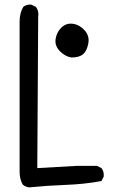

<svg xmlns="http://www.w3.org/2000/svg" viewBox="-20 -813 540 827"><path d="M105.5 -5.9Q89.8 -7.8 78.1 -17.6Q64.5 -41 64.5 -72.8Q64.5 -104.5 64.5 -720.7Q64.5 -755.9 80.1 -783.2Q93.8 -794.9 115.2 -793L134.8 -783.2Q148.4 -765.6 144.5 -740.2L140.6 -88.9L311.5 -98.6H397.5L417 -88.9Q428.7 -74.2 426.8 -52.7L417 -33.2Q342.8 -19.5 263.2 -16.6Q183.6 -13.7 105.5 -5.9ZM288.1 -565.4Q260.7 -569.3 237.8 -592.8Q214.8 -616.2 219.7 -646Q224.6 -675.8 245.6 -695.3Q266.6 -714.8 294.9 -710.4Q323.2 -706.1 344.7 -682.1Q366.2 -658.2 360.4 -626Q354.5 -593.8 337.9 -579.6Q321.3 -565.4 288.1 -565.4Z"/></svg>

Font: JasonHandwriting2
Style: Regular
Weight: 400
Version: Version 1.05.10